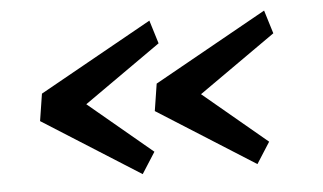

<svg xmlns="http://www.w3.org/2000/svg" viewBox="-40 -596 987 586"><g transform="rotate(-5 453.5 -303.5)"><path d="M375 -70.5 77 -259 90 -342 436 -535.5 458 -464 222 -298 416.5 -135.5ZM726.5 -70.5 428.5 -259 441.5 -342 787.5 -535.5 809.5 -464 573.5 -298 768 -135.5Z"/></g></svg>

Font: Merriweather Sans Medium
Style: Italic
Weight: 500
Italic angle: -7.5°
Designer: Eben Sorkin
Foundry: Eben Sorkin
Version: Version 2.001